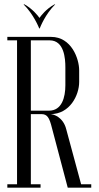

<svg xmlns="http://www.w3.org/2000/svg" viewBox="-20 -870 460 890"><path d="M93 -850H89C136 -803 159 -745 162 -738H164C167 -745 189 -803 236 -850H233C194 -829 170 -797 163 -787C156 -797 131 -829 93 -850ZM283 -475C283 -419 267 -357 207 -357H123V-683H210C278 -683 283 -598 283 -558ZM14 0H168V-16H123V-341H172C199 -341 209 -325 221 -276L294 0H403V-16H356L287 -271C273 -327 228 -341 214 -341C304 -341 347 -429 347 -490V-544C347 -598 311 -699 217 -699H14V-683H59V-16H14Z"/></svg>

Font: Emberly
Style: Regular
Weight: 400
Designer: Rajesh Rajput
Foundry: Rajesh Rajput
Version: Version 1.000